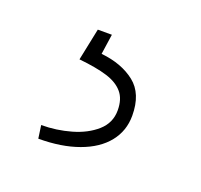

<svg xmlns="http://www.w3.org/2000/svg" viewBox="-55 -60 348 332"><g transform="rotate(20 119.5 106.0)"><path d="M95.7 37.1Q133.8 41 158 60.1Q182.1 79.1 182.1 119.6Q182.1 147.5 165.3 168.5Q148.4 189.5 116.9 200.9Q85.4 212.4 43 212.4L39.6 188.5Q67.4 188.5 94 180.9Q120.6 173.3 137.9 158Q155.3 142.6 155.3 119.6Q155.3 98.6 145 86.7Q134.8 74.7 115.2 68.6Q95.7 62.5 63 59.1L75.2 0H101.1Z"/></g></svg>

Font: Heebo Thin
Style: Regular
Weight: 250
Designer: Oded Ezer
Foundry: Meir Sadan
Version: Version 2.001; ttfautohint (v1.5.14-ce02) -l 8 -r 50 -G 200 